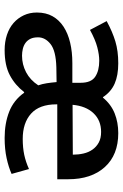

<svg xmlns="http://www.w3.org/2000/svg" viewBox="129 -649 530 828"><g transform="rotate(90 394.0 -235.0)"><path d="M753 -217H430V-213Q430 -140 470 -104Q510 -68 579 -68Q617 -68 647.5 -74.5Q678 -81 709 -95L730 -20Q701 -7 662 1.5Q623 10 575 10Q512 10 462 -9.5Q412 -29 380 -74H377Q347 -35 304.5 -12.5Q262 10 196 10Q160 10 130 0Q100 -10 79 -28.5Q58 -47 46 -72.5Q34 -98 34 -129Q34 -168 50 -196.5Q66 -225 95 -244Q124 -263 164 -272.5Q204 -282 252 -282H337V-318Q337 -363 311 -380.5Q285 -398 242 -398Q216 -398 183.5 -389.5Q151 -381 109 -358L71 -430Q117 -455 158.5 -467.5Q200 -480 253 -480Q305 -480 340.5 -464.5Q376 -449 399 -414H401Q430 -449 469 -464.5Q508 -480 554 -480Q648 -480 700.5 -422Q753 -364 753 -264ZM141 -134Q141 -114 147.5 -101Q154 -88 165 -80Q176 -72 190.5 -68.5Q205 -65 220 -65Q258 -65 291.5 -82.5Q325 -100 348 -135Q342 -152 339 -171.5Q336 -191 334 -214L270 -213Q199 -211 170 -188Q141 -165 141 -134ZM647 -284Q647 -308 642 -330Q637 -352 625 -369Q613 -386 594.5 -396Q576 -406 549 -406Q499 -406 468 -373Q437 -340 432 -283Z"/></g></svg>

Font: Ek Mukta Medium
Style: Regular
Weight: 500
Designer: Girish Dalvi and Yashodeep Gholap
Foundry: Ek Type
Version: Version 2.538;PS 1.002;hotconv 16.6.51;makeotf.lib2.5.65220;